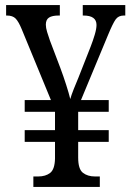

<svg xmlns="http://www.w3.org/2000/svg" viewBox="-20 -734 517 754"><path d="M111 0V-41H130Q159 -41 177 -55Q195 -69 196 -111V-177H77V-223H196V-295H77V-341H180L65 -620Q53 -649 41.5 -661Q30 -673 7 -673H4V-714H215V-673H210Q185 -673 172.5 -665Q160 -657 160 -637Q160 -625 165 -608.5Q170 -592 176 -575L217 -467Q229 -435 240 -400.5Q251 -366 256 -345Q260 -360 269.5 -384Q279 -408 288 -429L336 -551Q345 -574 352 -597.5Q359 -621 359 -636Q359 -673 308 -673H305V-714H472V-673H466Q445 -673 434 -657.5Q423 -642 404 -596L298 -341H407V-295H287V-223H407V-177H287V-115Q287 -70 305.5 -55.5Q324 -41 353 -41H372V0Z"/></svg>

Font: Noto Serif Sinhala Condensed
Style: Regular
Weight: 400
Width: 3
Designer: Jelle Bosma - Monotype Design Team
Foundry: Monotype Imaging Inc.
Version: Version 2.007; ttfautohint (v1.8.4.7-5d5b)